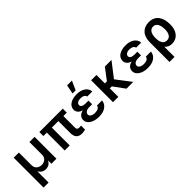

<svg xmlns="http://www.w3.org/2000/svg" viewBox="169 -1981 3385 3385"><g transform="rotate(-45 1861.5 -289.0)"><path d="M65.9 199.7V-545.4H194.8V-229.5Q194.8 -173.8 231.2 -139.4Q267.6 -105 326.2 -105Q384.8 -105 421.1 -139.6Q457.5 -174.3 457 -229.5V-545.4H585.9V0H460.9V-78.6H456.5Q439 -41 404.1 -20.3Q369.1 0.5 326.2 0.5Q283.2 0.5 248 -20.3Q212.9 -41 194.8 -78.6H190.9V199.7Z M1289.6 -545.4V-445.3H1204.6V-158.7Q1204.6 -126.5 1219.2 -114.5Q1233.9 -102.5 1263.2 -102.5Q1283.7 -102.5 1305.7 -106.9V-6.3Q1262.7 6.3 1221.7 6.3Q1079.1 6.3 1079.1 -147V-445.3H917V0H791.5V-445.3H705.6V-545.4Z M1600.1 -613.3 1633.3 -781.2H1753.4L1678.7 -613.3ZM1754.9 -158.2H1880.4Q1877 -106 1844.2 -67.4Q1811.5 -28.8 1759.8 -9.5Q1708 9.8 1644 9.8Q1539.1 9.8 1470.2 -33.7Q1401.4 -77.1 1400.9 -148.4Q1401.4 -192.4 1429.4 -226.1Q1457.5 -259.8 1518.1 -274.9Q1463.4 -290 1437 -322.5Q1410.6 -355 1410.2 -394Q1410.6 -468.3 1474.6 -510.5Q1538.6 -552.7 1643.1 -552.7Q1739.7 -552.7 1802.5 -509.5Q1865.2 -466.3 1871.6 -391.1H1744.6Q1739.7 -421.4 1711.4 -437.5Q1683.1 -453.6 1637.7 -453.6Q1590.3 -453.6 1563 -434.6Q1535.6 -415.5 1535.2 -386.2Q1535.6 -357.9 1562 -341.6Q1588.4 -325.2 1636.7 -325.2H1710V-233.9H1636.7Q1589.4 -233.9 1558.1 -213.9Q1526.9 -193.8 1526.9 -159.7Q1526.9 -128.9 1557.4 -109.1Q1587.9 -89.4 1640.1 -89.4Q1742.2 -89.4 1754.9 -158.2Z M2128.9 -545.4V-335.4H2179.7L2338.4 -545.4H2503.9L2293 -272.9L2501.5 0H2332.5L2178.2 -211.9H2128.9V0H1996.1V-545.4Z M2973.6 -158.2H3099.1Q3095.7 -106 3063 -67.4Q3030.3 -28.8 2978.5 -9.5Q2926.8 9.8 2862.8 9.8Q2757.8 9.8 2689 -33.7Q2620.1 -77.1 2619.6 -148.4Q2620.1 -192.4 2648.2 -226.1Q2676.3 -259.8 2736.8 -274.9Q2682.1 -290 2655.8 -322.5Q2629.4 -355 2628.9 -394Q2629.4 -468.3 2693.4 -510.5Q2757.3 -552.7 2861.8 -552.7Q2958.5 -552.7 3021.2 -509.5Q3084 -466.3 3090.3 -391.1H2963.4Q2958.5 -421.4 2930.2 -437.5Q2901.9 -453.6 2856.4 -453.6Q2809.1 -453.6 2781.7 -434.6Q2754.4 -415.5 2753.9 -386.2Q2754.4 -357.9 2780.8 -341.6Q2807.1 -325.2 2855.5 -325.2H2928.7V-233.9H2855.5Q2808.1 -233.9 2776.9 -213.9Q2745.6 -193.8 2745.6 -159.7Q2745.6 -128.9 2776.1 -109.1Q2806.6 -89.4 2858.9 -89.4Q2960.9 -89.4 2973.6 -158.2Z M3201.7 203.1V-285.6Q3201.7 -414.6 3266.1 -483.6Q3330.6 -552.7 3439.9 -552.7Q3501 -552.7 3547.6 -530.8Q3594.2 -508.8 3622.8 -469Q3651.4 -429.2 3665.5 -377.4Q3679.7 -325.7 3679.7 -262.7V-252.9Q3680.2 -134.3 3621.3 -62.3Q3562.5 9.8 3461.9 9.8Q3375.5 9.8 3326.7 -52.2L3327.6 203.1ZM3325.7 -245.6Q3326.7 -218.3 3332.5 -193.8Q3338.4 -169.4 3350.6 -146.2Q3362.8 -123 3385.7 -109.4Q3408.7 -95.7 3439.5 -95.7Q3469.7 -95.7 3492.4 -108.6Q3515.1 -121.6 3527.8 -144.5Q3540.5 -167.5 3546.6 -194.3Q3552.7 -221.2 3552.7 -252.9V-262.7Q3552.7 -314.9 3541.7 -354.2Q3530.8 -393.6 3504.2 -418.5Q3477.5 -443.4 3437.5 -443.4Q3408.2 -443.4 3386 -429.7Q3363.8 -416 3350.8 -392.3Q3337.9 -368.7 3331.8 -339.6Q3325.7 -310.5 3325.7 -276.9Z"/></g></svg>

Font: Interop SemBd
Style: Regular
Weight: 600
Designer: Rasmus Andersson, Google, Jang Haemin
Foundry: jhaemin
Version: Version 1.007